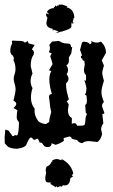

<svg xmlns="http://www.w3.org/2000/svg" viewBox="-24 -617 488 831"><path d="M181.6 19.5Q168.9 19.5 163.3 9.8Q157.7 0 151.4 0L147.9 0.5Q142.1 -17.1 136.2 -17.1Q128.9 -11.7 125 -11.7Q121.1 -11.7 117.4 -16.8Q113.8 -22 109.9 -22Q102.1 -22 89.4 10.7Q82 22.5 49.3 26.9Q22.9 25.9 10.7 18.1L-3.4 3.4L-3.9 -23.4L-1 -56.2L13.2 -51.8L30.3 -27.8Q38.6 -27.8 40.5 -33.2Q44.4 -30.8 49.3 -30.8Q57.6 -35.6 58.1 -87.9Q48.3 -99.1 48.3 -109.4Q48.3 -123 51.3 -140.1L34.2 -149.4Q46.4 -159.7 46.4 -167.5Q46.4 -175.3 34.2 -181.2Q43.5 -217.3 43.5 -231.4Q43.5 -239.7 39.3 -254.4Q35.2 -269 35.2 -275.4Q35.2 -285.6 39.1 -295.4Q43 -305.2 43 -317.4Q43 -341.3 34.2 -356.4L36.6 -366.2Q32.7 -369.6 32.7 -375.5Q20.5 -381.3 20.5 -398.4Q20.5 -414.1 28.8 -429.2L27.3 -439Q28.3 -441.4 34.2 -441.4Q36.1 -441.4 41.3 -440.7Q46.4 -439.9 62.5 -439.9Q78.6 -439.9 84 -432.1L95.7 -439.5L99.6 -429.2L126 -422.4L113.8 -403.3Q123 -397.9 123 -388.2L121.1 -379.4Q108.9 -364.3 108.9 -330.6L116.7 -298.8Q108.4 -282.2 108.4 -266.1Q108.4 -250.5 116.7 -235.8Q109.9 -213.4 109.9 -194.8Q109.9 -166.5 126 -146.5L125.5 -137.2Q125.5 -114.3 142.1 -92.3Q155.3 -81.5 174.8 -80.1L183.1 -85.4Q189.5 -87.9 189.5 -95.2Q189.5 -104.5 197.8 -132.3Q192.4 -151.9 190.9 -175.3L188 -197.3Q188 -210 200.7 -210Q189.5 -246.6 189.5 -272.5Q189.5 -295.4 198.2 -309.1L188 -313L203.6 -339.4Q198.7 -358.9 193.4 -373.5L199.7 -386.2L187.5 -391.1Q192.4 -400.9 192.4 -409.7L189.5 -422.9L201.2 -437Q216.3 -438 231.4 -439.9Q247.1 -428.7 265.1 -428.7Q277.3 -428.7 280 -425.3Q282.7 -421.9 282.7 -417.2Q282.7 -412.6 288.6 -412.6L284.2 -385.3L273.9 -368.2L274.4 -357.4Q274.4 -337.4 262.7 -335.4Q270.5 -324.7 270.5 -314Q270.5 -304.2 264.2 -295.9Q272.5 -285.2 272.5 -275.9Q272.5 -265.6 261.7 -255.9Q261.7 -235.8 265.6 -218.8Q271 -198.2 273.9 -186.5L264.6 -178.2L273.4 -165.5L270 -141.1Q270 -115.7 287.1 -106L286.6 -81.5L297.4 -84Q306.6 -84 309.6 -72.8L332.5 -73.2L341.8 -75.7Q345.7 -86.9 345.7 -96.7Q345.7 -111.8 352.5 -123.5L347.2 -129.4L344.7 -163.6Q352.1 -163.6 352.1 -183.1L350.6 -203.1L343.8 -207Q350.1 -218.8 350.1 -232.9Q350.1 -242.7 341.3 -270L348.1 -267.6Q348.6 -272.5 348.6 -283.7L348.1 -292.5Q339.4 -297.4 339.4 -316.4L342.8 -336.9L341.3 -353.5Q332 -354.5 331.5 -365.2L326.7 -364.3L326.2 -376L331.5 -375Q326.2 -392.6 322.3 -400.9L331.1 -433.6L338.9 -437Q363.3 -433.6 363.3 -425.8Q372.1 -427.2 372.1 -433.6L370.6 -439.9Q382.8 -432.6 395.5 -432.6Q404.3 -432.6 412.6 -437Q434.6 -417 434.6 -388.2Q423.3 -368.7 416.5 -355.5L425.8 -333.5Q418.5 -310.1 418.5 -300.8Q418.5 -291.5 425.8 -267.1Q415 -233.9 415 -218.3Q415 -202.1 425.8 -175.3Q417.5 -168.9 417.5 -157.7L428.2 -126.5L418.9 -122.6L423.3 -83Q413.6 -70.8 413.6 -56.6L418 -37.6Q413.6 -14.2 397.9 -2.4L361.8 -6.3Q340.3 -6.3 332 2.9Q314.9 0 309.6 -11.2Q285.6 -14.6 285.6 -19Q285.6 -23.4 277.3 -26.4L251.5 -19.5L252.4 -7.3Q236.3 4.4 216.3 9.8L199.7 2.9Q199.2 19.5 181.6 19.5ZM203.4 -492.5Q176.6 -496.9 176.6 -518.5L181.4 -539.6Q175.3 -547 175.3 -554.1L176.2 -559.3L189.4 -554.5L178.8 -565.5Q187.6 -580 207.4 -582.2L209.6 -579.6L209.1 -588.3L213.1 -585.7L214.8 -594.1L220.1 -589.2Q221.9 -589.2 222.3 -592.3L227.6 -593.6L231.5 -591L228.5 -596.7L246.1 -597.1L267.6 -589.2L264.1 -585.3Q296.1 -578.7 297.9 -538.7L295.3 -539.6L290.4 -520.7L291.8 -518.5L297.5 -521.1Q292.6 -514.5 290.4 -514.5Q288.2 -514.5 287.4 -520.7Q284.7 -515.8 284.7 -509.2L285.2 -501.8Q285.2 -489.5 214.8 -473.2L229.4 -480.7L206.9 -489L205.6 -480.2ZM225.9 71.7 242.6 76.6V71.3Q282.6 91.5 293.2 132.8L286.6 143.4L293.6 145.1L280.4 154.3Q278.2 185.6 256.2 185.6L247.9 184.7L243.5 191.3L237.8 189.1Q232.5 189.1 225.5 194.3L218 187.7V193.9L193 178.1L198.2 174.6Q198.2 172.8 188.1 172.8H184.6Q171.9 172.8 171.9 155.7Q171.9 146.4 175.8 131.1L173.6 120.9Q173.6 113.5 177.6 104.2Q194.3 98.1 199.1 82.7L203.5 83.2L200.9 78.8Q211 71.3 223.3 71.3Z"/></svg>

Font: Truetypewriter PolyglOTT
Style: Regular
Weight: 400
Designer: Sergey Beatoff a.k.a. Sam_T
Version: Version 3.76